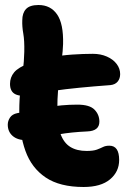

<svg xmlns="http://www.w3.org/2000/svg" viewBox="-20 -734 531 767"><path d="M314 13Q219 13 162.5 -25Q106 -63 81.5 -131.5Q57 -200 57 -290Q57 -339 62 -377.5Q67 -416 71.5 -451.5Q76 -487 77 -527Q78 -572 73 -600Q68 -628 69 -653Q69 -682 84 -698Q99 -714 134 -714Q182 -714 208 -676.5Q234 -639 232 -558Q231 -529 227 -500Q223 -471 219 -440.5Q215 -410 212 -374.5Q209 -339 209 -296Q209 -234 222 -198.5Q235 -163 261 -147Q287 -131 326 -131Q353 -131 367.5 -136.5Q382 -142 392 -147Q402 -152 417 -152Q456 -152 456 -95Q456 -48 419.5 -17.5Q383 13 314 13ZM85 -174Q50 -174 30.5 -191Q11 -208 11 -236Q11 -251 20 -264.5Q29 -278 49 -282Q105 -293 165 -304.5Q225 -316 289 -316Q338 -316 357.5 -296Q377 -276 377 -248Q377 -211 329 -209Q264 -206 216 -197.5Q168 -189 136 -181.5Q104 -174 85 -174ZM99 -355Q63 -347 41.5 -357.5Q20 -368 20 -399Q20 -425 36.5 -445Q53 -465 98 -482Q137 -497 181 -505Q225 -513 268.5 -516Q312 -519 351 -519Q382 -519 407 -508Q432 -497 446 -478.5Q460 -460 460 -438Q460 -420 450 -408Q440 -396 421 -394Q353 -389 297 -383.5Q241 -378 192.5 -371Q144 -364 99 -355Z"/></svg>

Font: Shantell Sans
Style: Bold
Weight: 700
Designer: Stephen Nixon, Anya Danilova, Shantell Martin
Foundry: Arrow Type
Version: Version 1.011;[c5ecc13dd]